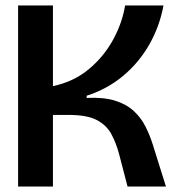

<svg xmlns="http://www.w3.org/2000/svg" viewBox="-20 -680 644 700"><path d="M46 0V-660H173V-366Q249 -382 304 -428Q359 -474 392.5 -535.5Q426 -597 436 -660H576Q562 -584 524.5 -518Q487 -452 429 -403.5Q371 -355 296 -331V-323Q358 -326 399.5 -313Q441 -300 467.5 -275.5Q494 -251 510 -219.5Q526 -188 537 -153L585 0H445L414 -119Q403 -160 385.5 -192Q368 -224 332.5 -242.5Q297 -261 231 -261H173V0Z"/></svg>

Font: Bricolage Grotesque 48pt SemiBold
Style: Regular
Weight: 600
Designer: Mathieu Triay
Foundry: Atelier Triay
Version: Version 1.000; ttfautohint (v1.8.4.7-5d5b);gftools[0.9.32]